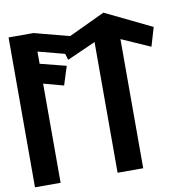

<svg xmlns="http://www.w3.org/2000/svg" viewBox="-95 -995 1038 1085"><g transform="rotate(-10 423.5 -452.5)"><path d="M639 -741 804 -668 836 -776 570 -905 568 -904C550 -896 362 -807 362 -807L161 -860H18V0H165V-569L280 -538L314 -645L165 -683V-753L317 -713L328 -677L492 -750V0H639Z"/></g></svg>

Font: Ny Stormning
Style: Hf
Weight: 700
Designer: Robert Jablonski, Mew Too
Foundry: Cannot Into Space Fonts
Version: Version 0.90